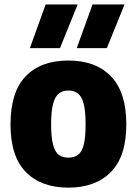

<svg xmlns="http://www.w3.org/2000/svg" viewBox="-20 -828 611 858"><path d="M285.5 10.5Q164 10.5 95.5 -59.2Q27 -129 27 -271.5Q27 -417 94.8 -487.2Q162.5 -557.5 285.5 -557.5Q408.5 -557.5 476.5 -486.2Q544.5 -415 544.5 -273Q544.5 -129.5 475.8 -59.5Q407 10.5 285.5 10.5ZM285.5 -123.5Q310.5 -123.5 327.8 -135.5Q345 -147.5 353.8 -179.5Q362.5 -211.5 362.5 -271.5Q362.5 -333 353.5 -365.8Q344.5 -398.5 327.2 -411Q310 -423.5 285.5 -423.5Q261 -423.5 244 -411Q227 -398.5 217.8 -366Q208.5 -333.5 208.5 -273.5Q208.5 -212.5 217.5 -180Q226.5 -147.5 243.5 -135.5Q260.5 -123.5 285.5 -123.5ZM323 -613 393.5 -808H536.5L457.5 -613ZM113.5 -613 184 -808H327L248 -613Z"/></svg>

Font: Encode Sans SmCnd XBd
Style: Regular
Weight: 800
Width: 4
Designer: Multiple Designers
Foundry: Impallari Type
Version: Version 3.002; ttfautohint (v1.8.3) -l 8 -r 50 -G 200 -x 14 